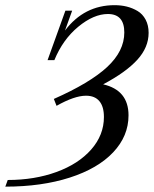

<svg xmlns="http://www.w3.org/2000/svg" viewBox="-52 -696 586 732"><path d="M-31.7 15.6 -22.5 -9.8Q79.6 -9.8 163.3 -40.3Q247.1 -70.8 295.7 -126Q344.2 -181.2 344.2 -250Q344.2 -289.6 326.9 -310.3Q309.6 -331.1 275.9 -331.1Q231.9 -331.1 163.6 -292.5L153.3 -318.8Q290.5 -379.4 356.2 -440.2Q421.9 -501 421.9 -572.3Q421.9 -642.6 359.4 -642.6Q305.2 -642.6 246.3 -594Q187.5 -545.4 155.3 -466.8H129.4L197.3 -655.3H223.1L195.8 -579.6Q269 -676.3 384.8 -676.3Q409.7 -676.3 431.4 -670.9Q453.1 -665.5 472.4 -654.1Q491.7 -642.6 503.2 -621.1Q514.6 -599.6 514.6 -570.8Q514.6 -515.6 471.7 -468.3Q428.7 -420.9 341.3 -374.5Q438 -352.1 438 -256.3Q438 -177.2 379.4 -115.2Q320.8 -53.2 213.6 -18.8Q106.4 15.6 -31.7 15.6Z"/></svg>

Font: Elstob
Style: Italic
Weight: 400
Italic angle: -20°
Designer: Peter S. Baker
Version: Version 1.015